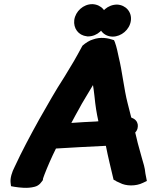

<svg xmlns="http://www.w3.org/2000/svg" viewBox="-20 -902 736 923"><path d="M31 -23 33 -7 49 -4C76 0 111 5 146 -4C171 -10 180 -29 186 -36L187 -44C187 -45 189 -51 193 -61C208 -100 228 -146 249 -188C330 -193 405 -197 489 -201C499 -149 514 -89 526 -38C531 -36 539 -32 542 -29L545 -28L556 -23C585 -7 633 -6 667 -23L686 -32L679 -68C676 -99 670 -114 661 -146L642 -215C638 -230 635 -247 630 -265C642 -277 644 -293 642 -305C639 -319 630 -330 611 -337C605 -360 599 -384 593 -408C577 -469 567 -562 551 -626C546 -649 541 -676 532 -700L528 -709C499 -719 464 -726 426 -712C411 -708 392 -696 377 -683L374 -678C344 -622 327 -593 290 -533C239 -454 217 -412 169 -329C127 -253 86 -177 50 -99C38 -76 28 -46 31 -23ZM337 -806C332 -766 357 -732 396 -728L398 -727H404C448 -727 485 -763 491 -804C497 -847 467 -880 425 -882H423C381 -882 343 -848 337 -806ZM323 -311C336 -336 350 -361 359 -377C376 -410 402 -450 427 -493C429 -479 432 -462 434 -441C439 -391 444 -360 453 -319C450 -319 446 -318 443 -318C399 -316 362 -314 323 -311ZM455 -804C449 -761 479 -726 522 -726C563 -726 603 -759 609 -802C615 -844 585 -878 543 -880C499 -880 461 -847 455 -804Z"/></svg>

Font: Hussar Pisanka
Style: BlkKur
Weight: 700
Designer: Robert Jablonski
Foundry: Cannot Into Space Fonts
Version: Version 1.070